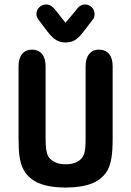

<svg xmlns="http://www.w3.org/2000/svg" viewBox="-20 -828 587 859"><path d="M484 -209V-532Q484 -567 468 -586.5Q452 -606 423 -606Q395 -606 379 -586.5Q363 -567 363 -532V-208Q363 -180 361 -162Q359 -144 354 -134Q345 -114 324.5 -103.5Q304 -93 273 -93Q246 -93 226 -102.5Q206 -112 196 -128Q190 -139 187 -157Q184 -175 184 -208V-532Q184 -567 168 -586.5Q152 -606 123 -606Q95 -606 79 -586.5Q63 -567 63 -532V-209Q63 -160 67 -130Q71 -100 81 -78Q101 -33 148.5 -11Q196 11 273 11Q346 11 391.5 -7.5Q437 -26 460 -64Q473 -88 478.5 -121Q484 -154 484 -209ZM273 -726 229 -782Q209 -808 187 -808Q169 -808 156 -795.5Q143 -783 143 -765Q143 -751 155 -736L193 -686Q214 -659 232 -648.5Q250 -638 273 -638Q298 -638 316 -649Q334 -660 355 -688L393 -738Q399 -744 401 -751Q403 -758 403 -765Q403 -783 390.5 -795.5Q378 -808 360 -808Q337 -808 319 -781Z"/></svg>

Font: Beiruti
Style: Bold
Weight: 700
Designer: Arlette Boutros
Foundry: Boutros
Version: Version 1.41